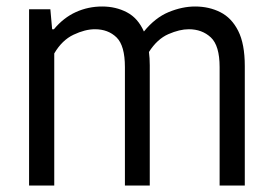

<svg xmlns="http://www.w3.org/2000/svg" viewBox="-20 -571 838 591"><path d="M69.5 0V-542.5H135L140.5 -481H146Q175.5 -516.5 213.5 -533.8Q251.5 -551 294.5 -551Q336.5 -551 370.5 -533.2Q404.5 -515.5 423 -474Q457.5 -516.5 499.2 -533.8Q541 -551 580.5 -551Q623.5 -551 658.2 -533.5Q693 -516 713.2 -476Q733.5 -436 733.5 -367.5V0H656V-364.5Q656 -430.5 629 -455.8Q602 -481 561 -481Q533 -481 498.5 -466Q464 -451 438.5 -411Q441 -392 441 -370V0H364.5V-364.5Q364.5 -430.5 338.8 -455.8Q313 -481 272 -481Q242 -481 206.5 -464.2Q171 -447.5 147 -406.5V0Z"/></svg>

Font: Encode Sans SemiCondensed SemiCondensed
Style: Regular
Weight: 400
Width: 4
Designer: Multiple Designers
Foundry: Impallari Type
Version: Version 3.000; ttfautohint (v1.8.3) -l 8 -r 50 -G 200 -x 14 